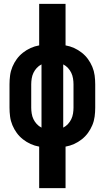

<svg xmlns="http://www.w3.org/2000/svg" viewBox="-20 -755 540 990"><path d="M182 215V1Q159 -3 138 -12.5Q117 -22 98.5 -36.5Q80 -51 66.5 -69.5Q53 -88 44 -109.5Q35 -131 32 -154Q29 -177 29 -200V-320Q29 -343 32 -366Q35 -389 44 -410.5Q53 -432 66.5 -450.5Q80 -469 98.5 -483.5Q117 -498 138 -507.5Q159 -517 182 -521V-735H318V-521Q341 -517 362 -507.5Q383 -498 401.5 -483.5Q420 -469 433.5 -450.5Q447 -432 456 -410.5Q465 -389 468 -366Q471 -343 471 -320V-200Q471 -177 468 -154Q465 -131 456 -109.5Q447 -88 433.5 -69.5Q420 -51 401.5 -36.5Q383 -22 362 -12.5Q341 -3 318 1V215ZM194 -97V-423Q180 -416 169.5 -404.5Q159 -393 152.5 -379.5Q146 -366 143.5 -350.5Q141 -335 141 -320V-200Q141 -185 143.5 -169.5Q146 -154 152.5 -140.5Q159 -127 169.5 -115.5Q180 -104 194 -97ZM306 -97Q320 -104 330.5 -115.5Q341 -127 347.5 -140.5Q354 -154 356.5 -169.5Q359 -185 359 -200V-320Q359 -335 356.5 -350.5Q354 -366 347.5 -379.5Q341 -393 330.5 -404.5Q320 -416 306 -423Z"/></svg>

Font: Iosevka Heavy
Style: Regular
Weight: 900
Monospace: yes
Designer: Belleve Invis
Foundry: Belleve Invis
Version: Version 32.5.0; ttfautohint (v1.8.4)